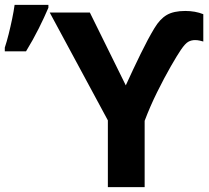

<svg xmlns="http://www.w3.org/2000/svg" viewBox="-46 -765 854 785"><path d="M468.3 -416Q499 -483.4 529.1 -544.9Q559.1 -606.4 585.4 -649.9Q607.9 -687.5 636 -703.9Q664.1 -720.2 711.4 -720.2Q752.4 -720.2 785.2 -707V-595.2Q780.3 -596.7 771 -598.9Q761.7 -601.1 751.5 -601.1Q736.3 -601.1 723.9 -594.2Q711.4 -587.4 693.4 -561Q678.7 -539.6 652.1 -493.2Q625.5 -446.8 596.4 -388.2Q567.4 -329.6 545.4 -271V0H395V-272.9L157.2 -713.9H321.3ZM-26.4 -555.2V-570.3Q-18.6 -593.8 -10.7 -625Q-2.9 -656.2 3.7 -688Q10.3 -719.7 13.7 -745.1H151.9V-733.4Q135.3 -694.3 112.3 -648.4Q89.4 -602.5 60.5 -555.2Z"/></svg>

Font: Open Sans
Style: Bold
Weight: 700
Designer: Monotype Design Team
Foundry: Monotype Imaging Inc.
Version: Version 3.000; ttfautohint (v1.8.4)